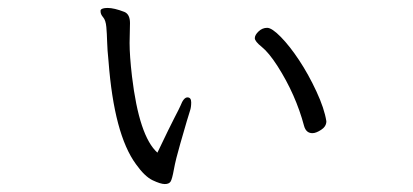

<svg xmlns="http://www.w3.org/2000/svg" viewBox="-20 -454 1040 483"><path d="M801 -149Q801 -136 788 -127.5Q775 -119 766 -119Q750 -119 745 -137Q724 -216 678 -288Q656 -322 638.5 -336Q621 -350 621 -358Q621 -366 630.5 -375Q640 -384 652 -384Q664 -384 686.5 -361Q709 -338 732.5 -302.5Q756 -267 776 -224Q796 -181 801 -149ZM307 -396 306 -346Q306 -314 312 -262Q330 -111 376 -70Q408 -137 419.5 -159Q431 -181 434 -188Q442 -209 451.5 -209Q461 -209 461 -196.5Q461 -184 458 -175.5Q455 -167 450 -149.5Q445 -132 433.5 -92.5Q422 -53 417.5 -28Q413 -3 409 3Q405 9 394.5 9Q384 9 364 -0.5Q344 -10 322 -41Q267 -116 253 -300Q250 -329 249.5 -349Q249 -369 247.5 -386Q246 -403 239.5 -410.5Q233 -418 233 -425V-428Q235 -434 251 -434Q267 -434 293 -424Q307 -418 307 -396Z"/></svg>

Font: LXGW WenKai Lite
Style: Regular
Weight: 400
Designer: LXGW / Fontworks Inc.
Foundry: LXGW / Fontworks Inc.
Version: Version 1.511; March 25, 2025